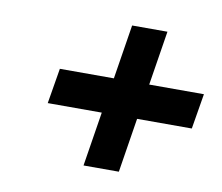

<svg xmlns="http://www.w3.org/2000/svg" viewBox="-55 -629 631 546"><g transform="rotate(10 260.0 -356.0)"><path d="M87 -305 104 -407H260L285 -564H387L362 -407H520L503 -305H345L320 -148H218L243 -305Z"/></g></svg>

Font: Exo
Style: DemiBoldItalic
Weight: 600
Designer: Natanael Gama
Version: Version 1